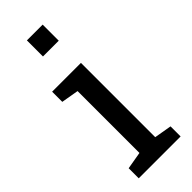

<svg xmlns="http://www.w3.org/2000/svg" viewBox="-250 -795 828 828"><g transform="rotate(-45 164.5 -381.0)"><path d="M43.5 -61.5 123 -75.2V-452.6L43.5 -466.3V-528.3H219.2V-75.2L298.8 -61.5V0H43.5ZM219.2 -663.6H123V-761.7H219.2Z"/></g></svg>

Font: TypoPRO Roboto Slab
Style: Regular
Weight: 400
Designer: Google
Version: Version 1.100263; 2013; ttfautohint (v0.94.20-1c74) -l 8 -r 